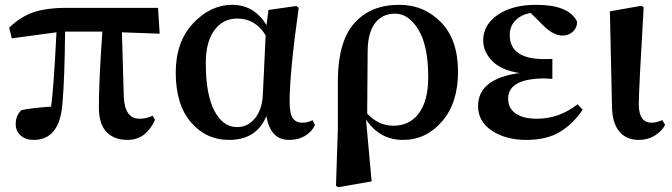

<svg xmlns="http://www.w3.org/2000/svg" viewBox="-20 -571 2819 805"><path d="M491.2 -435.5 499 -166Q502.9 -73.2 564.5 -73.2Q594.7 -73.2 620.1 -85.9L629.9 -68.4Q591.8 15.6 514.6 15.6Q458 15.6 426.3 -18.1Q394.5 -51.8 394.5 -121.1Q394.5 -231.4 409.2 -438.5H252.9Q251 -241.2 242.2 -142.6Q232.4 15.6 121.1 15.6Q87.9 15.6 66.9 -2.4Q45.9 -20.5 45.9 -50.8Q45.9 -87.9 70.3 -109.4Q109.4 -118.2 194.3 -124Q205.1 -202.1 216.8 -435.5L29.3 -410.2L18.6 -455.1Q63.5 -499 117.7 -518.6Q171.9 -538.1 259.8 -538.1H642.6L649.4 -429.7Z M1082 -173.8 1093.8 -422.9Q1050.8 -493.2 974.6 -493.2Q915 -493.2 878.9 -444.3Q842.8 -395.5 842.8 -306.6Q842.8 -174.8 878.9 -106.4Q915 -38.1 973.6 -38.1Q1018.6 -38.1 1048.8 -74.7Q1079.1 -111.3 1082 -173.8ZM1290 -67.4 1300.8 -46.9Q1288.1 -19.5 1259.8 -2Q1231.4 15.6 1191.4 15.6Q1114.3 15.6 1096.7 -84Q1055.7 15.6 940.4 15.6Q843.8 15.6 780.3 -58.6Q716.8 -132.8 716.8 -266.6Q716.8 -395.5 789.6 -473.1Q862.3 -550.8 954.1 -550.8Q1044.9 -550.8 1097.7 -465.8L1105.5 -529.3L1222.7 -545.9L1232.4 -538.1Q1194.3 -266.6 1194.3 -144.5Q1194.3 -94.7 1207.5 -75.7Q1220.7 -56.6 1247.1 -56.6Q1271.5 -56.6 1290 -67.4Z M1521.5 -360.4 1519.5 -94.7Q1566.4 -43.9 1629.9 -43.9Q1697.3 -43.9 1736.3 -96.2Q1775.4 -148.4 1775.4 -248Q1775.4 -378.9 1734.4 -446.3Q1693.4 -513.7 1636.7 -513.7Q1582 -513.7 1552.2 -473.6Q1522.5 -433.6 1521.5 -360.4ZM1396.5 -31.2V-235.4Q1397.5 -396.5 1465.3 -473.6Q1533.2 -550.8 1654.3 -550.8Q1757.8 -550.8 1829.1 -477.5Q1900.4 -404.3 1900.4 -269.5Q1900.4 -139.6 1833.5 -62Q1766.6 15.6 1669.9 15.6Q1571.3 15.6 1514.6 -70.3L1538.1 189.5L1398.4 213.9L1388.7 208Z M2401.4 -133.8 2422.9 -111.3Q2383.8 -52.7 2328.6 -18.6Q2273.4 15.6 2186.5 15.6Q2100.6 15.6 2042.5 -22.9Q1984.4 -61.5 1984.4 -126Q1984.4 -241.2 2158.2 -264.6Q2080.1 -277.3 2043 -315.9Q2005.9 -354.5 2005.9 -401.4Q2005.9 -466.8 2066.9 -508.8Q2127.9 -550.8 2227.5 -550.8Q2365.2 -550.8 2399.4 -480.5Q2400.4 -456.1 2382.8 -439Q2365.2 -421.9 2337.9 -421.9Q2300.8 -421.9 2257.8 -463.9L2205.1 -516.6Q2167 -510.7 2142.1 -486.3Q2117.2 -461.9 2117.2 -423.8Q2117.2 -323.2 2262.7 -323.2Q2286.1 -323.2 2295.9 -324.2V-240.2Q2274.4 -242.2 2265.6 -242.2Q2110.4 -242.2 2110.4 -157.2Q2110.4 -117.2 2142.1 -95.2Q2173.8 -73.2 2231.4 -73.2Q2324.2 -73.2 2401.4 -133.8Z M2658.2 15.6Q2605.5 15.6 2576.2 -20Q2546.9 -55.7 2545.9 -124L2537.1 -523.4L2669.9 -546.9L2678.7 -540Q2658.2 -192.4 2658.2 -131.8Q2659.2 -56.6 2711.9 -56.6Q2731.4 -56.6 2756.8 -67.4L2768.6 -47.9Q2756.8 -22.5 2726.6 -3.4Q2696.3 15.6 2658.2 15.6Z"/></svg>

Font: Bpmf Zihi Serif Bold
Style: Bold
Weight: 700
Foundry: But Ko
Version: Version 1.320